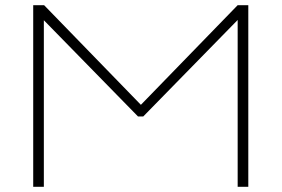

<svg xmlns="http://www.w3.org/2000/svg" viewBox="-20 -720 1085 740"><path d="M108 0V-700H150L523 -316L896 -700H937V0H896V-643L532 -271H512L149 -642V0Z"/></svg>

Font: Georama Extended ExtraLight
Style: Regular
Weight: 200
Width: 7
Designer: Jean-Baptiste Levee
Foundry: Production Type
Version: Version 1.000